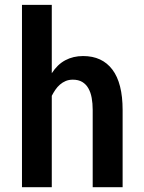

<svg xmlns="http://www.w3.org/2000/svg" viewBox="-20 -782 602 802"><path d="M196.3 -761.7V-476.1Q219.7 -512.7 252.7 -530.3Q285.6 -547.9 327.1 -547.9Q406.7 -547.9 449.5 -491.2Q492.2 -434.6 492.2 -322.3V0H367.2V-323.2Q367.2 -350.1 363 -373Q358.9 -396 349.1 -413.1Q339.4 -430.2 323.5 -439.7Q307.6 -449.2 284.2 -449.2Q267.6 -449.2 254.4 -443.6Q241.2 -438 230.5 -428.7Q219.7 -419.4 211.4 -407.2Q203.1 -395 196.3 -381.8V0H71.8V-761.7Z"/></svg>

Font: Ufes Sans SemiBold
Style: Regular
Weight: 600
Designer: Ricardo Esteves & Filipe Motta
Foundry: ProDesignUfes - Ricardo Esteves, Filipe Motta (This is a derivative work, based on Roboto family, by Christian Robertson
Version: Version 2.0